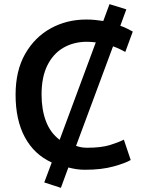

<svg xmlns="http://www.w3.org/2000/svg" viewBox="-20 -803 687 924"><path d="M273 101 193 75 229 -21Q145 -59 100 -142Q55 -225 55 -347Q55 -463 101 -543.5Q147 -624 224 -666.5Q301 -709 395 -709Q418 -709 438 -707Q458 -705 477 -702L507 -783L588 -758L559 -679Q579 -672 593.5 -664.5Q608 -657 619 -651L583 -553Q571 -560 556 -567Q541 -574 524 -580L346 -101Q371 -92 399 -92Q467 -92 509 -105Q551 -118 576 -131L609 -33Q584 -18 526.5 -2Q469 14 389 14Q367 14 347.5 11Q328 8 309 3ZM267 -130 441 -599Q431 -600 420.5 -601Q410 -602 399 -602Q335 -602 285.5 -573.5Q236 -545 208 -488.5Q180 -432 180 -348Q180 -276 201 -220Q222 -164 267 -130Z"/></svg>

Font: Ubuntu Sans SemiBold
Style: Regular
Weight: 600
Designer: Dalton Maag Ltd
Foundry: Dalton Maag Ltd
Version: Version 1.006; ttfautohint (v1.8.4.7-5d5b)